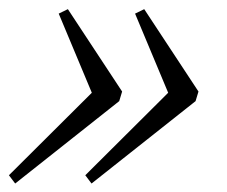

<svg xmlns="http://www.w3.org/2000/svg" viewBox="-24 -440 508 430"><path d="M192 -207.5 107.5 -409.5 128 -419.5 249.5 -235 243 -213.5 10 -29 -4 -47.5 208 -258.5ZM363 -207.5 278.5 -409.5 299 -419.5 420.5 -235 414 -213.5 181 -29 167 -47.5 379 -258.5Z"/></svg>

Font: Newsreader 16pt 16pt Light
Style: Italic
Weight: 300
Italic angle: -17°
Version: Version 1.003